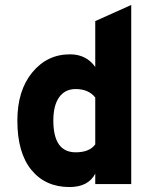

<svg xmlns="http://www.w3.org/2000/svg" viewBox="-20 -742 624 774"><path d="M260 12Q163 12 106.5 -57Q50 -126 50 -256Q50 -377 110 -450Q170 -523 262 -523Q328 -523 364 -472V-657L509 -722V0H364V-42Q336 12 260 12ZM285 -128Q341 -128 364 -160V-349Q337 -383 285 -383Q242 -383 218.5 -350Q195 -317 195 -256Q195 -128 285 -128Z"/></svg>

Font: Overpass Heavy
Style: Regular
Weight: 900
Designer: Delve Withrington, Thomas Jockin
Foundry: Delve Fonts
Version: Version 3.000;DELV;Overpass